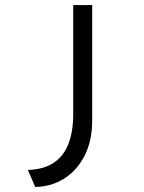

<svg xmlns="http://www.w3.org/2000/svg" viewBox="-20 -542 567 758"><path d="M119 196 90 129Q152 127 191.5 101Q231 75 250 26.5Q269 -22 269 -90V-522H344V-68Q344 14 314 72.5Q284 131 233.5 163Q183 195 119 196Z"/></svg>

Font: Lexend Tera Light
Style: Regular
Weight: 300
Designer: Bonnie Shaver-Troup, Thomas Jockin
Foundry: Lexend
Version: Version 1.007